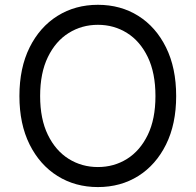

<svg xmlns="http://www.w3.org/2000/svg" viewBox="-20 -757 802 787"><path d="M381.3 9.8Q288.6 9.8 215.8 -35.6Q143.1 -81.1 101.3 -164.8Q59.6 -248.5 59.6 -363.3Q59.6 -478.5 101.3 -562.5Q143.1 -646.5 215.8 -691.9Q288.6 -737.3 381.3 -737.3Q474.6 -737.3 546.9 -691.9Q619.1 -646.5 660.6 -562.5Q702.1 -478.5 702.1 -363.3Q702.1 -248.5 660.6 -164.8Q619.1 -81.1 546.9 -35.6Q474.6 9.8 381.3 9.8ZM381.3 -72.3Q447.3 -72.3 500.7 -105.7Q554.2 -139.2 585.7 -204.1Q617.2 -269 617.2 -363.3Q617.2 -458 585.7 -523.2Q554.2 -588.4 500.7 -621.8Q447.3 -655.3 381.3 -655.3Q315.4 -655.3 261.7 -621.8Q208 -588.4 176.3 -523.2Q144.5 -458 144.5 -363.3Q144.5 -269 176.3 -204.1Q208 -139.2 261.7 -105.7Q315.4 -72.3 381.3 -72.3Z"/></svg>

Font: Inter V
Style: Weight 400 Optical size 14.0
Weight: 400
Designer: Rasmus Andersson
Foundry: rsms
Version: Version 4.000;git-4fc901f